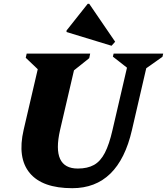

<svg xmlns="http://www.w3.org/2000/svg" viewBox="-20 -971 876 1007"><path d="M104 -290 178 -608 115 -668 120 -690H453L448 -666L368 -602L295 -289Q249 -87 388 -87Q439 -87 473 -106Q507 -125 530 -169.5Q553 -214 570 -289L646 -616L572 -674L576 -690H836L832 -673L747 -613L672 -289Q602 16 359 16Q202 16 136 -63.5Q70 -143 104 -290ZM565 -731 329 -803V-811L440 -951H448L584 -752Z"/></svg>

Font: Platypi ExtraBold
Style: Italic
Weight: 800
Italic angle: -13°
Designer: David Sargent
Foundry: Bolt Cutter Type
Version: Version 1.200; ttfautohint (v1.8.4.7-5d5b)